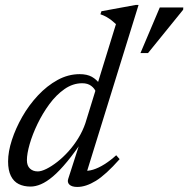

<svg xmlns="http://www.w3.org/2000/svg" viewBox="-20 -730 746 760"><path d="M359 -367Q354.5 -380 340.8 -390.2Q327 -400.5 305.5 -400.5Q268.5 -400.5 235.5 -377.5Q202.5 -354.5 175.5 -317.8Q148.5 -281 128.5 -239.5Q108.5 -198 97.5 -159.8Q86.5 -121.5 86.5 -96Q86.5 -74 98.5 -62.8Q110.5 -51.5 129.5 -51.5Q143.5 -51.5 163.8 -61.5Q184 -71.5 206.5 -89Q229 -106.5 250.5 -130.2Q272 -154 289.8 -182.8Q307.5 -211.5 318 -242.5L439 -634.5Q430 -643 421.2 -649.8Q412.5 -656.5 402.2 -662.5Q392 -668.5 377.5 -673.5L381.5 -685.5L517.5 -710.5H528.5L319.5 -36L311 -54.5Q327.5 -52 348.8 -58.5Q370 -65 393.5 -79.8Q417 -94.5 440 -115.5L453.5 -100Q399 -38.5 359.5 -14.2Q320 10 286 10Q264.5 10 254.8 0.8Q245 -8.5 250.5 -23.5L302.5 -185H315Q277 -128 246 -90.5Q215 -53 189.5 -31.5Q164 -10 142.2 -0.8Q120.5 8.5 101 8.5Q74 8.5 54 -1.5Q34 -11.5 23 -33.8Q12 -56 12 -91Q12 -129.5 27 -175.8Q42 -222 68.2 -268Q94.5 -314 130.2 -352.2Q166 -390.5 208 -413.5Q250 -436.5 295.5 -436.5Q324.5 -436.5 343.5 -426Q362.5 -415.5 378 -394ZM536 -520 612.5 -700.5H705.5L705 -691.5L566 -520Z"/></svg>

Font: Newsreader 20pt
Style: Italic
Weight: 400
Italic angle: -17°
Version: Version 1.003